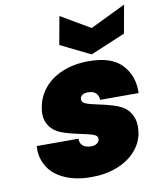

<svg xmlns="http://www.w3.org/2000/svg" viewBox="-90 -891 793 968"><g transform="rotate(-10 306.0 -407.0)"><path d="M300 7Q220 7 163 -19Q106 -45 80 -87.5Q54 -130 54 -178Q54 -186 55 -195H268Q268 -170 283.5 -158Q299 -146 326 -146Q343 -146 354 -153.5Q365 -161 367 -172Q368 -175 368 -178Q368 -192 350 -199.5Q332 -207 283 -217Q224 -229 187 -243Q150 -257 130 -285.5Q110 -314 110 -349Q110 -366 114 -385Q123 -437 158 -479.5Q193 -522 251.5 -546.5Q310 -571 387 -571Q501 -571 554 -516.5Q607 -462 607 -378Q607 -374 607 -369H410Q409 -392 395.5 -404.5Q382 -417 355 -417Q338 -417 327.5 -410.5Q317 -404 315 -391Q315 -389 315 -387Q315 -373 333 -365Q351 -357 395 -348Q454 -336 493.5 -321Q533 -306 553.5 -275Q574 -244 574 -206Q574 -189 571 -169Q562 -119 526 -79Q490 -39 431.5 -16Q373 7 300 7ZM586 -677 408 -602 255 -677 281 -821 431 -733 612 -821Z"/></g></svg>

Font: Fz Poppins Black
Style: Italic
Weight: 900
Italic angle: -10°
Designer: Ninad Kale (Devanagari), Jonny Pinhorn (Latin)
Foundry: Indian Type Foundry
Version: Vit hóa bi Vntype.Com & FontZin.Com